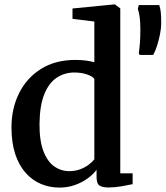

<svg xmlns="http://www.w3.org/2000/svg" viewBox="-20 -839 750 870"><path d="M249 11Q205.5 11 166.2 -5.2Q127 -21.5 96.8 -55Q66.5 -88.5 49.2 -140.2Q32 -192 32 -262.5Q32 -346.5 66 -415.8Q100 -485 165 -526.2Q230 -567.5 322 -567.5Q345.5 -567.5 367.5 -564.8Q389.5 -562 407.5 -557V-741.5L308.5 -753.5V-800.5L497 -819H501L525 -801V-53.5H581V-4.5Q560 0 530.5 5.2Q501 10.5 471 10.5Q445 10.5 431.2 2Q417.5 -6.5 417.5 -38V-69.5Q401.5 -48 376 -29.8Q350.5 -11.5 318.2 -0.2Q286 11 249 11ZM294 -63.5Q320.5 -63.5 342.8 -71.8Q365 -80 381.5 -92.5Q398 -105 407.5 -117V-481.5Q400 -493 374 -501.8Q348 -510.5 317 -510.5Q273 -510.5 237.5 -487.2Q202 -464 181 -412.8Q160 -361.5 159 -278Q158.5 -201.5 176.8 -154Q195 -106.5 225.8 -85Q256.5 -63.5 294 -63.5ZM674 -590H612.5L609 -598.5Q612 -618 614 -645Q616 -672 616 -704Q616 -738 613 -761.2Q610 -784.5 604.5 -798L609 -816H701.5Q706.5 -802.5 708.5 -784.2Q710.5 -766 710.5 -733.5Q710.5 -711.5 705 -683.8Q699.5 -656 691.2 -630.5Q683 -605 674 -590Z"/></svg>

Font: Merriweather 24pt SemiBold
Style: Regular
Weight: 600
Designer: Eben Sorkin
Foundry: Eben Sorkin
Version: Version 2.100